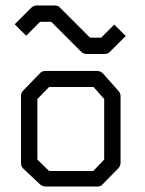

<svg xmlns="http://www.w3.org/2000/svg" viewBox="-20 -737 532 704"><path d="M55 -627 34 -648 94 -708Q103 -717 115 -717H180Q194 -717 201 -708L310 -599H351L399 -647L420 -626L441 -605L384 -548Q377 -539 363 -539H298Q286 -539 277 -548L168 -657H127L76 -606ZM117 -374V-152L160 -110H322L362 -152V-374L323 -418H160ZM67 -407 128 -470Q135 -477 148 -477H336Q348 -477 358 -467L414 -404Q422 -396 422 -385V-140Q422 -128 413 -119L355 -60Q349 -53 337.5 -53H334H148Q137.5 -53 128 -60L66 -118Q57 -126 57 -140V-387Q57 -397 67 -407Z"/></svg>

Font: IBM 3270 Semi-Condensed
Style: Condensed
Weight: 400
Monospace: yes
Version: Version 2.3.1